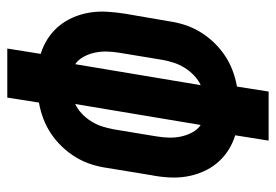

<svg xmlns="http://www.w3.org/2000/svg" viewBox="-138 -638 775 540"><g transform="rotate(-90 250.0 -367.5)"><path d="M125 0 140 -94Q117 -101 97 -114Q77 -127 62 -145Q47 -163 37.5 -185Q28 -207 24 -231Q20 -255 21.5 -280.5Q23 -306 28 -331L48 -453Q51 -475 58 -497.5Q65 -520 77.5 -541Q90 -562 107 -580Q124 -598 144 -611.5Q164 -625 186.5 -633.5Q209 -642 232 -646L246 -735H384L369 -641Q392 -634 412 -621Q432 -608 447 -590Q462 -572 471.5 -550Q481 -528 485 -504Q489 -480 487.5 -454.5Q486 -429 482 -404L461 -282Q458 -260 451 -237.5Q444 -215 431.5 -194Q419 -173 402 -155Q385 -137 365 -123.5Q345 -110 322.5 -101.5Q300 -93 277 -89L263 0ZM169 -191 228 -544Q213 -537 200.5 -525Q188 -513 179 -498.5Q170 -484 165 -468.5Q160 -453 157 -437L137 -316Q134 -298 133.5 -280.5Q133 -263 136.5 -246.5Q140 -230 148 -215Q156 -200 169 -191ZM281 -191Q296 -198 308.5 -210Q321 -222 330 -236.5Q339 -251 344 -266.5Q349 -282 352 -298L372 -419Q375 -437 375.5 -454.5Q376 -472 372.5 -488.5Q369 -505 361 -520Q353 -535 340 -544Z"/></g></svg>

Font: Iosevka Curly Heavy
Style: Italic
Weight: 900
Italic angle: -9°
Monospace: yes
Designer: Belleve Invis
Foundry: Belleve Invis
Version: Version 22.1.2; ttfautohint (v1.8.4)